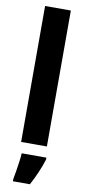

<svg xmlns="http://www.w3.org/2000/svg" viewBox="-106 -798 469 1057"><g transform="rotate(10 128.0 -269.5)"><path d="M200 0H56V-760H200ZM208 72Q196 110 179.5 148Q163 186 144 221H49V208Q53 190 57 163.5Q61 137 65 109.5Q69 82 70 61H208Z"/></g></svg>

Font: Noto Sans Telugu ExtraCondensed ExtraBold
Style: Regular
Weight: 800
Width: 2
Designer: Jelle Bosma - Monotype Design Team
Foundry: Monotype Imaging Inc.
Version: Version 2.005; ttfautohint (v1.8.4.7-5d5b)